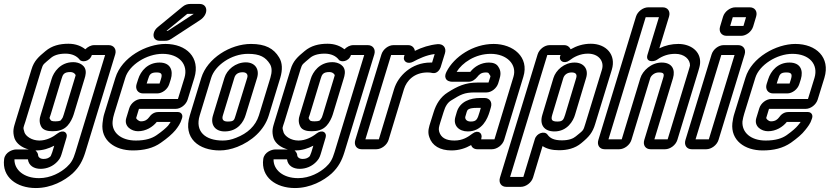

<svg xmlns="http://www.w3.org/2000/svg" viewBox="-23 -729 4193 970"><path d="M156 31H161C194 31 224 21 251 7L241 40C237 52 233 59 233 60C224 69 214 74 197 74C180 74 171 65 170 58C170 46 163 37 156 31ZM526 -501H453C436 -501 420 -492 408 -480C388 -496 360 -508 323 -508C278 -508 239 -498 207 -471C172 -442 149 -422 136 -378L55 -114C47 -87 39 -67 50 -31C60 -3 88 17 122 26H59C40 26 3 40 -2 74C-15 166 62 221 158 221C236 221 303 184 344 147C378 115 395 82 408 40L559 -454C567 -480 552 -501 526 -501ZM308 -458C341 -458 365 -446 379 -428C389 -413 430 -416 441 -451H508L358 40C347 77 336 95 314 115C284 142 234 171 174 171C98 171 49 129 50 76H118C122 108 149 124 182 124C213 124 245 112 269 85C283 70 286 56 291 40L313 -34C321 -59 297 -77 268 -55C244 -36 211 -19 176 -19C137 -19 108 -41 101 -59C92 -88 95 -81 105 -114L186 -378C195 -408 197 -404 235 -437C248 -448 271 -458 308 -458ZM349 -150 404 -331C407 -340 409 -348 410 -358C414 -399 377 -415 347 -415C281 -415 248 -364 238 -331L183 -150C177 -132 173 -111 186 -88C195 -72 217 -66 242 -66C269 -66 297 -71 318 -94C333 -110 344 -134 349 -150ZM359 -348C359 -347 356 -339 354 -331L299 -150C294 -135 296 -137 284 -121C284 -121 279 -116 257 -116C240 -116 235 -119 233 -122C224 -136 227 -130 233 -150L288 -331C294 -352 300 -365 332 -365C349 -365 359 -354 359 -348Z M630 -182 615 -133C602 -90 642 -66 674 -66C714 -66 748 -87 769 -113H839C835 -107 831 -100 826 -94C815 -82 797 -66 768 -46C745 -30 712 -19 663 -19C588 -19 540 -60 546 -117C547 -129 550 -142 554 -155L610 -336C630 -402 719 -457 798 -457C883 -457 929 -403 909 -336L876 -229H691C665 -229 638 -208 630 -182ZM925 -226 959 -336C990 -439 918 -507 813 -507C716 -507 592 -440 560 -336L504 -155C499 -140 497 -123 495 -107C485 -20 557 31 648 31C703 31 751 20 790 -8C823 -31 847 -52 863 -71C876 -87 889 -106 895 -127L897 -133C902 -149 892 -163 876 -163H777C755 -163 740 -151 729 -135C722 -126 711 -116 689 -116C678 -116 665 -128 665 -133L679 -179H864C890 -179 917 -200 925 -226ZM700 -257H771C797 -257 824 -278 832 -304L840 -329C853 -372 839 -413 783 -413C724 -413 688 -371 675 -329L667 -304C659 -278 674 -257 700 -257ZM768 -363C794 -363 798 -354 790 -329L783 -307H718L725 -329C732 -353 739 -363 768 -363ZM818 -573 922 -658 924 -659H956L826 -574C825 -574 824 -573 824 -573ZM783 -523H811C823 -523 830 -525 843 -533L987 -627C1033 -657 1027 -709 986 -709H938C924 -709 911 -705 898 -694L774 -592C753 -575 747 -549 758 -534C764 -527 772 -523 783 -523Z M1102 -19C1014 -19 961 -65 986 -146L1044 -336C1063 -398 1145 -457 1230 -457C1291 -457 1319 -440 1341 -405C1351 -388 1352 -366 1343 -336L1285 -146C1268 -92 1227 -55 1170 -33C1146 -23 1124 -19 1102 -19ZM1087 31C1115 31 1145 25 1176 13C1247 -15 1312 -70 1335 -146L1393 -336C1405 -376 1404 -412 1387 -439C1360 -484 1318 -507 1245 -507C1140 -507 1024 -434 994 -336L936 -146C900 -29 983 31 1087 31ZM1219 -414C1166 -414 1123 -376 1111 -336L1053 -146C1039 -101 1062 -65 1112 -65C1179 -65 1208 -114 1218 -148L1276 -336C1289 -380 1265 -414 1219 -414ZM1203 -364C1223 -364 1231 -352 1226 -336L1168 -148C1160 -122 1160 -115 1127 -115C1103 -115 1097 -127 1103 -146L1161 -336C1165 -350 1176 -364 1203 -364Z M1465 31H1470C1503 31 1533 21 1560 7L1550 40C1546 52 1542 59 1542 60C1533 69 1523 74 1506 74C1489 74 1480 65 1479 58C1479 46 1472 37 1465 31ZM1835 -501H1762C1745 -501 1729 -492 1717 -480C1697 -496 1669 -508 1632 -508C1587 -508 1548 -498 1516 -471C1481 -442 1458 -422 1445 -378L1364 -114C1356 -87 1348 -67 1359 -31C1369 -3 1397 17 1431 26H1368C1349 26 1312 40 1307 74C1294 166 1371 221 1467 221C1545 221 1612 184 1653 147C1687 115 1704 82 1717 40L1868 -454C1876 -480 1861 -501 1835 -501ZM1617 -458C1650 -458 1674 -446 1688 -428C1698 -413 1739 -416 1750 -451H1817L1667 40C1656 77 1645 95 1623 115C1593 142 1543 171 1483 171C1407 171 1358 129 1359 76H1427C1431 108 1458 124 1491 124C1522 124 1554 112 1578 85C1592 70 1595 56 1600 40L1622 -34C1630 -59 1606 -77 1577 -55C1553 -36 1520 -19 1485 -19C1446 -19 1417 -41 1410 -59C1401 -88 1404 -81 1414 -114L1495 -378C1504 -408 1506 -404 1544 -437C1557 -448 1580 -458 1617 -458ZM1658 -150 1713 -331C1716 -340 1718 -348 1719 -358C1723 -399 1686 -415 1656 -415C1590 -415 1557 -364 1547 -331L1492 -150C1486 -132 1482 -111 1495 -88C1504 -72 1526 -66 1551 -66C1578 -66 1606 -71 1627 -94C1642 -110 1653 -134 1658 -150ZM1668 -348C1668 -347 1665 -339 1663 -331L1608 -150C1603 -135 1605 -137 1593 -121C1593 -121 1588 -116 1566 -116C1549 -116 1544 -119 1542 -122C1533 -136 1536 -130 1542 -150L1597 -331C1603 -352 1609 -365 1641 -365C1658 -365 1668 -354 1668 -348Z M2039 -501H1965C1939 -501 1912 -480 1904 -454L1772 -22C1764 4 1778 25 1804 25H1878C1904 25 1932 4 1940 -22L2018 -279C2031 -321 2069 -363 2137 -363C2144 -363 2156 -362 2163 -360C2187 -356 2200 -380 2203 -389L2225 -460C2233 -487 2217 -508 2188 -506C2147 -502 2109 -490 2073 -472C2071 -487 2059 -501 2039 -501ZM2160 -413H2152C2056 -413 1988 -345 1968 -279L1891 -25H1823L1953 -451H2021L2019 -446C2010 -417 2038 -403 2064 -417C2094 -433 2131 -451 2173 -456Z M2494 -308 2500 -328C2506 -347 2510 -369 2495 -391C2486 -407 2468 -413 2447 -413C2408 -413 2374 -393 2353 -366H2284C2312 -412 2378 -457 2456 -457C2538 -457 2590 -403 2571 -341L2475 -25H2408L2409 -31C2416 -55 2393 -76 2364 -54C2340 -36 2314 -19 2273 -19C2229 -19 2205 -34 2196 -63C2192 -78 2194 -86 2201 -109L2218 -163C2227 -194 2240 -212 2257 -222C2304 -251 2322 -262 2376 -262H2435C2460 -262 2486 -283 2494 -308ZM2389 25H2462C2488 25 2516 4 2524 -22L2621 -341C2652 -441 2569 -507 2471 -507C2367 -507 2271 -442 2233 -367C2228 -357 2224 -345 2228 -335C2233 -320 2250 -316 2262 -316H2344C2363 -316 2377 -327 2388 -340C2397 -351 2406 -363 2432 -363C2443 -363 2446 -360 2447 -357C2457 -340 2457 -350 2450 -328L2445 -312H2391C2327 -312 2288 -293 2239 -262C2202 -239 2180 -202 2168 -163L2151 -109C2146 -92 2135 -65 2146 -36C2160 7 2200 31 2258 31C2296 31 2329 20 2357 4C2361 16 2372 25 2389 25ZM2425 -234H2403C2353 -234 2301 -216 2285 -164L2278 -140C2264 -94 2297 -65 2340 -65C2414 -65 2440 -131 2450 -163L2457 -187C2465 -213 2451 -234 2425 -234ZM2387 -184H2406L2400 -163C2389 -127 2385 -115 2355 -115C2332 -115 2325 -130 2328 -140L2335 -164C2338 -174 2343 -184 2387 -184Z M2807 -446C2799 -420 2828 -404 2854 -424C2876 -441 2908 -458 2947 -458C3002 -458 3031 -419 3018 -377L2934 -103C2923 -67 2925 -72 2886 -40C2873 -29 2851 -20 2816 -20C2777 -20 2756 -30 2743 -49C2728 -69 2688 -57 2679 -26L2621 165H2554L2742 -451H2809ZM2827 -501H2754C2728 -501 2701 -480 2693 -454L2503 168C2495 194 2509 215 2535 215H2608C2634 215 2662 194 2670 168L2718 9C2739 23 2767 30 2801 30C2842 30 2882 21 2914 -6C2953 -38 2971 -59 2984 -103L3068 -377C3091 -453 3039 -508 2962 -508C2923 -508 2890 -497 2860 -480C2855 -491 2844 -501 2827 -501ZM2880 -413C2827 -413 2785 -374 2773 -335L2717 -149C2702 -101 2724 -65 2778 -65C2843 -65 2873 -118 2882 -149L2938 -335C2952 -380 2926 -413 2880 -413ZM2865 -363C2887 -363 2893 -352 2888 -335L2832 -149C2824 -124 2820 -115 2793 -115C2763 -115 2760 -125 2767 -149L2823 -335C2827 -348 2840 -363 2865 -363Z M3389 -457C3434 -457 3464 -429 3463 -398C3462 -392 3459 -384 3455 -370L3350 -25H3283L3377 -334C3390 -378 3372 -413 3320 -413C3267 -413 3223 -371 3212 -334L3118 -25H3051L3239 -642H3306L3248 -452C3237 -415 3278 -415 3296 -427C3326 -448 3354 -457 3389 -457ZM3325 -692H3252C3226 -692 3198 -671 3190 -645L3000 -22C2992 4 3006 25 3032 25H3105C3131 25 3159 4 3167 -22L3262 -334C3265 -345 3282 -363 3305 -363C3331 -363 3334 -356 3327 -334L3232 -22C3224 4 3238 25 3264 25H3337C3363 25 3391 4 3399 -22L3505 -370C3509 -384 3513 -396 3514 -410C3518 -471 3465 -507 3404 -507C3371 -507 3339 -500 3308 -485L3357 -645C3365 -671 3351 -692 3325 -692Z M3491 -25 3621 -451H3688L3558 -25ZM3607 -22 3739 -454C3747 -480 3732 -501 3706 -501H3633C3607 -501 3580 -480 3572 -454L3440 -22C3432 4 3446 25 3472 25H3545C3571 25 3599 4 3607 -22ZM3666 -598 3679 -642H3746L3733 -598ZM3782 -595 3797 -645C3805 -671 3791 -692 3765 -692H3692C3666 -692 3638 -671 3630 -645L3615 -595C3607 -569 3622 -548 3648 -548H3721C3747 -548 3774 -569 3782 -595Z M3813 -182 3798 -133C3785 -90 3824 -66 3857 -66C3897 -66 3931 -87 3952 -113H4022C4018 -107 4014 -102 4008 -95C3999 -84 3982 -68 3951 -46C3928 -30 3895 -19 3845 -19C3770 -19 3724 -60 3728 -116C3730 -129 3733 -142 3737 -155L3793 -336C3813 -401 3902 -457 3980 -457C4067 -457 4112 -403 4092 -336L4059 -229H3874C3848 -229 3821 -208 3813 -182ZM4108 -226 4142 -336C4173 -439 4100 -507 3995 -507C3899 -507 3774 -439 3743 -336L3687 -155C3682 -140 3679 -122 3677 -107C3668 -20 3739 31 3830 31C3886 31 3932 20 3973 -8C4005 -31 4029 -51 4045 -72C4058 -88 4072 -106 4078 -127L4080 -133C4085 -149 4075 -163 4059 -163H3960C3938 -163 3923 -151 3912 -135C3905 -126 3894 -116 3872 -116C3859 -116 3848 -129 3848 -133L3862 -179H4047C4073 -179 4100 -200 4108 -226ZM3883 -257H3954C3980 -257 4007 -278 4015 -304L4023 -329C4036 -373 4022 -413 3965 -413C3906 -413 3871 -370 3858 -329L3850 -304C3842 -278 3857 -257 3883 -257ZM3950 -363C3977 -363 3980 -353 3973 -329L3966 -307H3901L3908 -329C3916 -354 3921 -363 3950 -363Z"/></svg>

Font: DIN Rundschrift
Style: BreitKontKu
Weight: 400
Width: 7
Version: Version 1.027